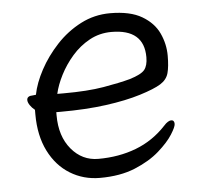

<svg xmlns="http://www.w3.org/2000/svg" viewBox="-43 -530 628 593"><g transform="rotate(-5 271.5 -234.0)"><path d="M127 -196V-186Q127 -121 160.5 -81Q194 -41 244 -41Q308 -41 361.5 -61.5Q415 -82 455 -125Q462 -133 468 -136.5Q474 -140 478 -140Q488 -140 488 -128Q488 -119 473.5 -96Q459 -73 429 -46.5Q399 -20 353 -1Q307 18 244 18Q193 18 151.5 -7.5Q110 -33 86 -81Q62 -129 62 -195V-209Q53 -216 47 -225Q41 -234 41 -241Q41 -254 60 -254Q61 -254 64.5 -254.5Q68 -255 69 -255Q76 -291 97.5 -331Q119 -371 152 -406.5Q185 -442 227.5 -464Q270 -486 319 -486Q381 -486 417.5 -464.5Q454 -443 469.5 -409.5Q485 -376 485 -340Q485 -306 479.5 -286Q474 -266 454 -253.5Q434 -241 389 -227Q344 -213 281.5 -204.5Q219 -196 140 -196ZM155 -252Q229 -252 279 -260.5Q329 -269 362 -278Q398 -289 408.5 -302Q419 -315 419 -341Q419 -428 318 -428Q281 -428 250 -411Q219 -394 195.5 -367Q172 -340 156.5 -309.5Q141 -279 135 -252Z"/></g></svg>

Font: QiushuiShotai
Style: Regular
Weight: 600
Designer: Fontworks Inc.
Foundry: Fontworks Inc.
Version: Version 1.250